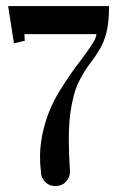

<svg xmlns="http://www.w3.org/2000/svg" viewBox="-20 -437 406 632"><path d="M162.6 175.3Q129.9 175.3 116.7 142.6Q114.7 135.7 114.7 128.4Q111.8 103.5 111.8 79.6Q111.8 25.9 128.7 -31.5Q145.5 -88.9 179.4 -142.8Q213.4 -196.8 245.1 -237.8Q268.1 -267.6 282.7 -290.5Q297.4 -313.5 297.4 -324.7H60.5V-320.8Q60.5 -314 61.5 -302.7L25.9 -294.4L6.8 -417H338.9Q338.9 -361.8 330.3 -329.6Q321.8 -297.4 308.3 -274.9Q294.9 -252.4 279.3 -231.9Q258.3 -205.6 239.5 -168Q220.7 -130.4 211.4 -63.5Q206.5 -26.9 206.5 23.9Q206.5 66.9 210 120.1L210.4 128.4Q210.4 147 197 161.1Q183.6 175.3 162.6 175.3Z"/></svg>

Font: Quaaykop
Style: Medium
Weight: 500
Designer: Tup Wanders
Foundry: Free font, DO NOT SELL
Version: Version 1.00;July 31, 2023;FontCreator 11.5.0.2430 64-bit